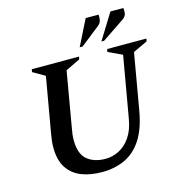

<svg xmlns="http://www.w3.org/2000/svg" viewBox="-124 -973 1032 1094"><g transform="rotate(-15 392.0 -426.0)"><path d="M345 10Q275 10 222.5 -11Q170 -32 140.5 -77.5Q111 -123 111 -197Q111 -215 113 -234.5Q115 -254 119 -276L176 -603L105 -644L108 -660H387L383 -644L298 -603L242 -279Q234 -239 234 -208Q234 -126 275 -92Q316 -58 383 -58Q424 -58 462.5 -77.5Q501 -97 529.5 -138Q558 -179 569 -244L632 -605L549 -644L553 -660H784L781 -644L696 -604L639 -276Q621 -171 580.5 -108.5Q540 -46 480 -18Q420 10 345 10ZM404 -710 480 -862H556Q558 -846 554.5 -829Q551 -812 534 -799L421 -710ZM532 -710 626 -862H702Q705 -846 702 -829Q699 -812 680 -799L548 -710Z"/></g></svg>

Font: Spectral SC SemiBold
Style: Italic
Weight: 600
Italic angle: -10°
Designer: Jean-Baptiste Levee
Foundry: Production Type
Version: Version 2.001